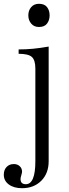

<svg xmlns="http://www.w3.org/2000/svg" viewBox="-67 -696 363 1010"><path d="M49 294Q6 294 -20.5 274.5Q-47 255 -47 223Q-47 198 -32.5 182.5Q-18 167 6 167Q25 167 37 178.5Q49 190 49 207Q49 213 45 226Q43 233 42 237Q41 241 41 246Q41 273 69 273Q94 273 106.5 242.5Q119 212 119 152V-335Q119 -380 100.5 -396.5Q82 -413 31 -413V-436Q69 -436 106 -439.5Q143 -443 189 -451V152Q189 216 150 255Q111 294 49 294ZM138 -554Q112 -554 97 -572Q82 -590 82 -615Q82 -641 97 -658.5Q112 -676 138 -676Q167 -676 180.5 -658.5Q194 -641 194 -615Q194 -590 180.5 -572Q167 -554 138 -554Z"/></svg>

Font: Baskervville SC
Style: Regular
Weight: 400
Designer: Alexis Faudot, Rémi Forte, Morgane Pierson, Rafael Ribas, Tanguy Vanlaeys, Rosalie Wagner, Thomas Huot-Marchand
Foundry: ANRT
Version: Version 1.100